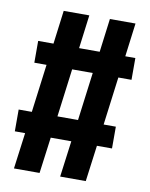

<svg xmlns="http://www.w3.org/2000/svg" viewBox="-78 -732 616 790"><g transform="rotate(10 230.0 -337.0)"><path d="M448 -443H393L367 -242H418V-151H355L335 0H228L248 -151H162L142 0H35L55 -151H12V-242H67L93 -443H42V-534H106L124 -674H231L213 -534H299L317 -674H424L406 -534H448ZM260 -242 286 -443H200L174 -242Z"/></g></svg>

Font: Fira Sans Extra Condensed SemiBold
Style: Regular
Weight: 600
Width: 1
Designer: Carrois Corporate & Edenspiekermann AG
Foundry: Carrois Corporate GbR & Edenspiekermann AG
Version: Version 4.203